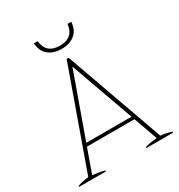

<svg xmlns="http://www.w3.org/2000/svg" viewBox="-203 -1020 1077 1155"><g transform="rotate(-30 335.0 -442.0)"><path d="M204 -884H230Q240 -793 334 -793Q428 -793 438 -884H464Q460 -828 425 -799.5Q390 -771 334 -771Q278 -771 243 -799.5Q208 -828 204 -884ZM662 -6V0H475V-6Q497 -15 559 -21L500 -186H170L111 -21Q173 -15 195 -6V0H8V-6Q38 -18 85 -23L328 -704H342L585 -23Q632 -18 662 -6ZM492 -208 335 -647 178 -208Z"/></g></svg>

Font: Trirong Thin
Style: Regular
Weight: 250
Designer: Katatrad Team
Foundry: CadsonDemak
Version: Version 1.001